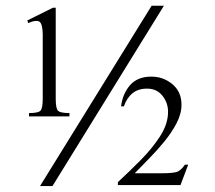

<svg xmlns="http://www.w3.org/2000/svg" viewBox="-20 -629 736 656"><path d="M623 -66.4 596.7 3.4H382.8V-6.8Q420.4 -41.5 460 -81.3Q499.5 -121.1 526.9 -163.3Q554.2 -205.6 554.2 -247.1Q554.2 -277.8 534.9 -302Q515.6 -326.2 482.4 -326.2Q452.1 -326.2 432.6 -310.3Q413.1 -294.4 403.3 -265.6H393.6Q398.9 -308.6 424.3 -337.9Q449.7 -367.2 497.1 -367.2Q538.1 -367.2 569.1 -341.3Q600.1 -315.4 600.1 -271.5Q600.1 -240.2 583.3 -208Q566.4 -175.8 541 -144.8Q515.6 -113.8 488.3 -86.2Q460.9 -58.6 440.4 -37.1H535.2Q564.9 -37.1 581.1 -40.8Q597.2 -44.4 611.8 -66.4ZM540 -609.4 159.2 6.8H116.7L498 -609.4ZM217.3 -231.4H79.1V-242.7Q111.8 -242.7 118.9 -251.5Q126 -260.3 126 -292V-513.2Q126 -528.8 122.1 -543.2Q118.2 -557.6 105.5 -557.6Q97.7 -557.6 90.3 -555.4Q83 -553.2 76.7 -549.8L73.2 -559.1L160.6 -602.5H170.4V-292Q170.4 -260.3 177.5 -251.5Q184.6 -242.7 217.3 -242.7Z"/></svg>

Font: Scheherazade New
Style: Regular
Weight: 400
Designer: SIL International
Foundry: SIL International
Version: Version 4.000